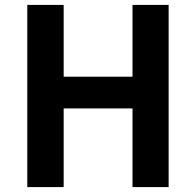

<svg xmlns="http://www.w3.org/2000/svg" viewBox="-20 -761 797 781"><path d="M91 0V-741H239V-449H519V-741H666V0H519V-320H239V0Z"/></svg>

Font: Chiron Sans HK TT
Style: Bold
Weight: 700
Designer: Ryoko NISHIZUKA 西塚涼子 (kana, bopomofo & ideographs); Paul D. Hunt (Latin, Greek & Cyrillic); Sandoll Communications 산돌커뮤니
Foundry: Adobe
Version: Version 2.022;hotconv 1.0.109;makeotfexe 2.5.65596